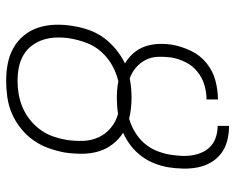

<svg xmlns="http://www.w3.org/2000/svg" viewBox="-92 -684 783 640"><g transform="rotate(90 300.0 -363.5)"><path d="M249 8Q219 8 191 2.5Q163 -3 139 -16.5Q115 -30 97.5 -51.5Q80 -73 71.5 -99.5Q63 -126 62 -155Q61 -184 66 -214Q70 -240 79 -266.5Q88 -293 104.5 -316Q121 -339 143.5 -357.5Q166 -376 191 -388Q172 -399 157 -416Q142 -433 134.5 -454.5Q127 -476 126 -500Q125 -524 129 -548Q135 -579 149.5 -609Q164 -639 190 -660Q216 -681 248 -689.5Q280 -698 311 -698V-660Q288 -660 263.5 -653Q239 -646 218.5 -629.5Q198 -613 186.5 -589.5Q175 -566 171 -542V-541Q168 -519 169 -497Q170 -475 179.5 -456.5Q189 -438 205 -424.5Q221 -411 241 -404Q257 -407 273 -408.5Q289 -410 305 -410Q323 -410 340.5 -408Q358 -406 375 -402Q397 -408 419 -421Q441 -434 457 -452.5Q473 -471 482 -493Q491 -515 495 -538Q498 -557 499 -576Q500 -595 497 -613Q494 -631 486.5 -647Q479 -663 466 -674.5Q453 -686 435.5 -691.5Q418 -697 399 -697V-735Q424 -735 448 -729Q472 -723 490.5 -709Q509 -695 521 -674.5Q533 -654 537.5 -630.5Q542 -607 541.5 -582Q541 -557 537 -532Q533 -509 524 -486Q515 -463 500 -443Q485 -423 465 -407.5Q445 -392 422 -382Q444 -368 460.5 -346.5Q477 -325 484.5 -299Q492 -273 492 -244.5Q492 -216 488 -188Q483 -161 473.5 -134Q464 -107 447.5 -83.5Q431 -60 408 -41.5Q385 -23 358.5 -11.5Q332 0 304 4Q276 8 249 8ZM250 -30Q272 -30 294.5 -34Q317 -38 339 -47.5Q361 -57 380 -72.5Q399 -88 413 -107.5Q427 -127 434.5 -149Q442 -171 446 -194Q450 -222 449 -249.5Q448 -277 437 -300.5Q426 -324 405.5 -341Q385 -358 359 -365Q347 -363 334 -362Q321 -361 309 -361Q294 -361 279.5 -362Q265 -363 251 -366Q224 -360 198.5 -346Q173 -332 153 -310Q133 -288 123 -261.5Q113 -235 108 -208Q104 -185 104.5 -161.5Q105 -138 111.5 -117Q118 -96 131 -78.5Q144 -61 162.5 -50Q181 -39 203.5 -34.5Q226 -30 250 -30Z"/></g></svg>

Font: Iosevka Aile Extralight
Style: Italic
Weight: 200
Italic angle: -9°
Designer: Belleve Invis
Foundry: Belleve Invis
Version: Version 31.1.0; ttfautohint (v1.8.4)